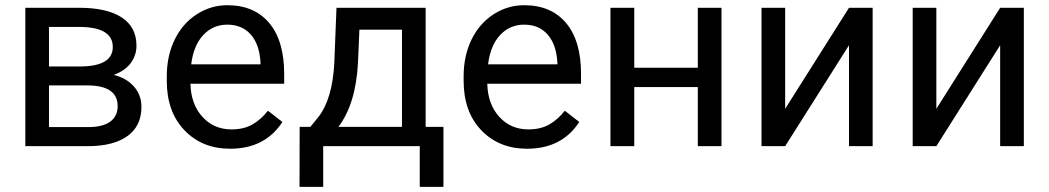

<svg xmlns="http://www.w3.org/2000/svg" viewBox="-20 -558 4005 733"><path d="M76.7 0V-528.3H282.7Q388.2 -528.3 444.6 -491.5Q501 -454.6 501 -383.3Q501 -346.7 479 -317.1Q457 -287.6 414.1 -272Q461.9 -260.7 491 -228Q520 -195.3 520 -149.9Q520 -77.1 466.6 -38.6Q413.1 0 315.4 0ZM167 -231.9V-72.8H316.4Q373 -72.8 401.1 -93.8Q429.2 -114.7 429.2 -152.8Q429.2 -231.9 313 -231.9ZM167 -304.2H283.7Q410.6 -304.2 410.6 -378.4Q410.6 -452.6 290.5 -455.1H167Z M858.9 9.8Q751.5 9.8 684.1 -60.8Q616.7 -131.3 616.7 -249.5V-266.1Q616.7 -344.7 646.7 -406.5Q676.8 -468.3 730.7 -503.2Q784.7 -538.1 847.7 -538.1Q950.7 -538.1 1007.8 -470.2Q1064.9 -402.3 1064.9 -275.9V-238.3H707Q709 -160.2 752.7 -112.1Q796.4 -64 863.8 -64Q911.6 -64 944.8 -83.5Q978 -103 1002.9 -135.3L1058.1 -92.3Q991.7 9.8 858.9 9.8ZM847.7 -463.9Q793 -463.9 755.9 -424.1Q718.8 -384.3 710 -312.5H974.6V-319.3Q970.7 -388.2 937.5 -426Q904.3 -463.9 847.7 -463.9Z M1165 -73.7 1196.3 -112.3Q1249 -180.7 1256.3 -317.4L1264.6 -528.3H1605V-73.7H1672.9V155.3H1582.5V0H1213.9V155.3H1123.5L1124 -73.7ZM1272 -73.7H1514.6V-444.8H1352.1L1346.7 -318.8Q1338.4 -161.1 1272 -73.7Z M1992.2 9.8Q1884.8 9.8 1817.4 -60.8Q1750 -131.3 1750 -249.5V-266.1Q1750 -344.7 1780 -406.5Q1810.1 -468.3 1864 -503.2Q1918 -538.1 1981 -538.1Q2084 -538.1 2141.1 -470.2Q2198.2 -402.3 2198.2 -275.9V-238.3H1840.3Q1842.3 -160.2 1886 -112.1Q1929.7 -64 1997.1 -64Q2044.9 -64 2078.1 -83.5Q2111.3 -103 2136.2 -135.3L2191.4 -92.3Q2125 9.8 1992.2 9.8ZM1981 -463.9Q1926.3 -463.9 1889.2 -424.1Q1852.1 -384.3 1843.3 -312.5H2107.9V-319.3Q2104 -388.2 2070.8 -426Q2037.6 -463.9 1981 -463.9Z M2734.4 0H2644V-225.6H2401.4V0H2310.5V-528.3H2401.4V-299.3H2644V-528.3H2734.4Z M3221.2 -528.3H3311.5V0H3221.2V-385.3L2977.5 0H2887.2V-528.3H2977.5V-142.6Z M3798.3 -528.3H3888.7V0H3798.3V-385.3L3554.7 0H3464.4V-528.3H3554.7V-142.6Z"/></svg>

Font: RobotoInd
Style: Regular
Weight: 400
Designer: Google
Version: Version 2.001101; 2014